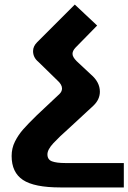

<svg xmlns="http://www.w3.org/2000/svg" viewBox="-20 -611 563 842"><path d="M266 104Q228 104 208 96.5Q188 89 188 66Q188 45 214 17Q240 -11 283 -49L390 -148Q418 -175 418 -209Q418 -251 378 -285L316 -343Q298 -361 298 -375Q298 -388 311 -402L406 -499L308 -591L143 -426Q125 -408 125 -387Q125 -359 148 -340L232 -258Q252 -240 252 -223Q252 -210 241 -199L158 -121L142 -106Q103 -68 81.5 -43.5Q60 -19 45.5 10Q31 39 31 73Q31 145 80.5 178Q130 211 245 211H523V104Z"/></svg>

Font: Montserrat arm2 SemiBold
Style: Regular
Weight: 600
Designer: Julieta Ulanovsky
Foundry: Julieta Ulanovsky
Version: Version 6.000